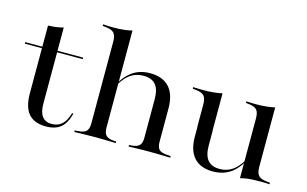

<svg xmlns="http://www.w3.org/2000/svg" viewBox="-82 -846 1716 1074"><g transform="rotate(15 776.5 -309.5)"><path d="M238.7 11.3Q171 11.3 137.9 -27Q104.8 -65.3 104.8 -144.4V-207.3H192.7V-108.9Q192.7 -58.9 211.3 -34.7Q229.8 -10.5 265.3 -10.5Q302.4 -10.5 325.4 -31.5Q348.4 -52.4 362.1 -99.2L369.4 -96.8Q354.8 -40.3 323.8 -14.5Q292.7 11.3 238.7 11.3ZM104.8 -207.3V-537.1Q133.1 -537.9 154.4 -541.1Q175.8 -544.4 192.7 -549.2V-207.3ZM5.6 -405.6V-414.5H341.1V-405.6Z M524.2 -2.4Q491.9 -2.4 463.3 -1.6Q434.7 -0.8 400.8 0V-8.9L419.4 -10.5Q453.2 -12.1 466.9 -25.4Q480.6 -38.7 480.6 -70.2V-207.3H568.5V-70.2Q568.5 -38.7 581.9 -25.4Q595.2 -12.1 627.4 -9.7L641.1 -8.9V0Q608.9 -0.8 581.9 -1.6Q554.8 -2.4 524.2 -2.4ZM787.9 -207.3V-293.5Q787.9 -349.2 765.3 -376.6Q742.7 -404 694.4 -404Q646 -404 610.1 -374.6Q574.2 -345.2 545.2 -283.1L543.5 -289.5Q575 -359.7 619.4 -393.5Q663.7 -427.4 726.6 -427.4Q800 -427.4 837.9 -385.5Q875.8 -343.5 875.8 -263.7V-207.3ZM832.3 -2.4Q801.6 -2.4 774.6 -1.6Q747.6 -0.8 715.3 0V-8.9L729 -9.7Q761.3 -12.1 774.6 -25.4Q787.9 -38.7 787.9 -70.2V-207.3H875.8V-70.2Q875.8 -38.7 889.5 -25.4Q903.2 -12.1 937.1 -10.5L956.5 -8.9V0Q921.8 -0.8 893.1 -1.6Q864.5 -2.4 832.3 -2.4ZM480.6 -207.3V-544.4Q480.6 -579.8 466.5 -594.8Q452.4 -609.7 414.5 -612.9L400.8 -614.5V-623.4Q421 -621.8 433.5 -621.4Q446 -621 459.7 -621Q491.1 -621 518.5 -623.8Q546 -626.6 568.5 -632.3V-623.4V-207.3Z M1146 -414.5V-207.3H1058.1V-335.5Q1058.1 -371 1044 -385.9Q1029.8 -400.8 991.9 -404L978.2 -405.6V-414.5Q999.2 -413.7 1011.3 -413.3Q1023.4 -412.9 1037.9 -412.9Q1069.4 -412.9 1096.8 -415.7Q1124.2 -418.5 1146 -423.4ZM1146.8 -207.3V-121Q1146.8 -65.3 1169.4 -37.9Q1191.9 -10.5 1238.7 -10.5Q1286.3 -10.5 1322.2 -39.9Q1358.1 -69.4 1387.1 -131.5L1387.9 -125Q1358.1 -54.8 1313.3 -21Q1268.5 12.9 1205.6 12.9Q1133.9 12.9 1096.4 -28.6Q1058.9 -70.2 1058.9 -149.2V-207.3ZM1362.9 0V-207.3H1450.8V-78.2Q1450.8 -43.5 1464.9 -28.6Q1479 -13.7 1516.9 -10.5L1531.5 -8.9V0Q1510.5 -1.6 1498.4 -1.6Q1486.3 -1.6 1471.8 -1.6Q1440.3 -1.6 1412.9 0.8Q1385.5 3.2 1362.9 9.7ZM1450.8 -414.5V-207.3H1362.9V-336.3Q1362.9 -371.8 1349.2 -386.3Q1335.5 -400.8 1299.2 -404L1286.3 -405.6V-414.5Q1307.3 -413.7 1319 -413.3Q1330.6 -412.9 1344.4 -412.9Q1374.2 -412.9 1401.2 -415.7Q1428.2 -418.5 1450.8 -423.4Z"/></g></svg>

Font: Playfair 144pt SemiExpanded Medium
Style: Regular
Weight: 500
Width: 6
Designer: Claus Eggers Sørensen
Foundry: Claus Eggers Sørensen
Version: Version 2.203